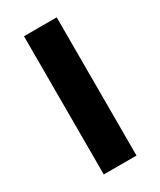

<svg xmlns="http://www.w3.org/2000/svg" viewBox="-141 -572 522 625"><g transform="rotate(-30 120.0 -260.0)"><path d="M58.6 -519.5H181.6V0H58.6Z"/></g></svg>

Font: Dinish Expanded
Style: Bold
Weight: 700
Width: 7
Designer: Charles Nix
Foundry: Playbeing
Version: Version 2.005; ttfautohint (v1.8.3)